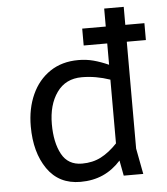

<svg xmlns="http://www.w3.org/2000/svg" viewBox="-54 -802 748 861"><g transform="rotate(-5 320.0 -371.5)"><path d="M535 -597V-116L557 0H469L456 -69Q420 -29 375 -9Q330 11 274 11Q177 11 125 -64Q73 -139 73 -256Q73 -336 101.5 -399Q130 -462 183.5 -498Q237 -534 311 -534Q347 -534 379 -525.5Q411 -517 447 -501V-597H341V-673H447V-754H535V-673H621V-597ZM447 -147V-434Q383 -456 320 -456Q247 -456 207.5 -400.5Q168 -345 168 -258Q168 -175 196.5 -122.5Q225 -70 288 -70Q336 -70 373.5 -89.5Q411 -109 447 -147Z"/></g></svg>

Font: AmikoRegular
Style: Regular
Weight: 400
Designer: Pablo Impallari, Rodrigo Fuenzalida, Andres Torresi
Foundry: Impallari Type
Version: Version 1.000; ttfautohint (v1.3)